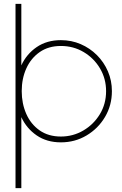

<svg xmlns="http://www.w3.org/2000/svg" viewBox="-20 -720 627 990"><path d="M60 250V-700H90V-383Q117 -441.5 169.2 -477.2Q221.5 -513 294 -513Q348.5 -513 396 -492.5Q443.5 -472 479.8 -435.8Q516 -399.5 536.5 -352Q557 -304.5 557 -250Q557 -177 521.5 -117Q486 -57 426.2 -21.5Q366.5 14 294 14Q221.5 14 169.2 -21.8Q117 -57.5 90 -116V250ZM294 -16Q356.5 -16 409.5 -47Q462.5 -78 494.8 -131Q527 -184 527 -250Q527 -314 495.8 -367Q464.5 -420 411.5 -451.5Q358.5 -483 294 -483Q230.5 -483 185.2 -451.8Q140 -420.5 116 -367.8Q92 -315 92 -250Q92 -186 115.5 -132.8Q139 -79.5 184.2 -47.8Q229.5 -16 294 -16Z"/></svg>

Font: Urbanist Thin
Style: Regular
Weight: 100
Designer: Corey Hu
Foundry: Corey Hu
Version: Version 1.330; ttfautohint (v1.8.4.7-5d5b)